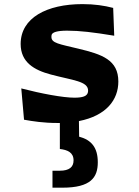

<svg xmlns="http://www.w3.org/2000/svg" viewBox="-20 -572 660 911"><path d="M371.5 -552.5C201.5 -552.5 78 -487 78 -363.5C78 -276.5 142 -239.5 221 -218.5C325.5 -190.5 398 -187 398 -142C398 -134 395.5 -127.5 392 -123.5C387.5 -118 376.5 -108.5 333.5 -108.5C278.5 -108.5 175 -128 81 -152.5L94 -4C135 3.5 187.5 11.5 251 11.5H264V135C300.5 139 329 151.5 329 189C329 220.5 309 238 263.5 238H229V318.5H276C411 318.5 444 270 444 198C444 128.5 414 92 355.5 76.5L354.5 2.5C484.5 -23 541.5 -98.5 541.5 -185C541.5 -288 464.5 -314 352 -341C260.5 -363 224 -367.5 224 -396.5C224 -405 225 -409.5 229.5 -413.5C234 -417.5 248 -426.5 298 -426.5C358.5 -426.5 421.5 -419 522 -402.5L517 -534.5C475 -545.5 427.5 -552.5 371.5 -552.5Z"/></svg>

Font: Monaspace Argon ExtraBold
Style: Bold
Weight: 800
Designer: Riley Cran & the Lettermatic Team
Foundry: Lettermatic
Version: Version 1.000 (Monaspace Argon)